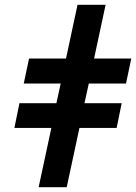

<svg xmlns="http://www.w3.org/2000/svg" viewBox="-20 -780 567 800"><path d="M141 0 194 -247H40L61 -350H215L233 -432H79L101 -536H255L303 -760H420L372 -536H527L505 -432H350L332 -350H487L466 -247H311L258 0Z"/></svg>

Font: Noto Sans ExtraBold
Style: Italic
Weight: 800
Italic angle: -12°
Designer: Monotype Design Team
Foundry: Monotype Imaging Inc.
Version: Version 2.013; ttfautohint (v1.8.4.7-5d5b)